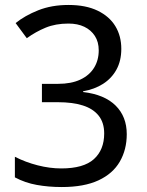

<svg xmlns="http://www.w3.org/2000/svg" viewBox="-20 -744 591 774"><path d="M229 10Q176 10 128.5 1.5Q81 -7 40 -29V-112Q83 -90 132 -77.5Q181 -65 227 -65Q317 -65 358.5 -102.5Q400 -140 400 -206Q400 -250 377.5 -278Q355 -306 313.5 -319Q272 -332 214 -332H149V-406H214Q267 -406 303.5 -423Q340 -440 359 -470.5Q378 -501 378 -541Q378 -575 362.5 -599Q347 -623 320 -636Q293 -649 256 -649Q204 -649 164 -632.5Q124 -616 88 -590L43 -651Q80 -681 134 -702.5Q188 -724 256 -724Q326 -724 373.5 -701Q421 -678 445 -638.5Q469 -599 469 -547Q469 -499 449.5 -463.5Q430 -428 395.5 -406Q361 -384 315 -376V-373Q401 -363 446 -318.5Q491 -274 491 -203Q491 -141 463 -92.5Q435 -44 377 -17Q319 10 229 10Z"/></svg>

Font: uhindi05
Style: Book
Weight: 400
Designer: Jelle Bosma - Monotype Design Team
Foundry: Monotype Imaging Inc.
Version: Version 2.003